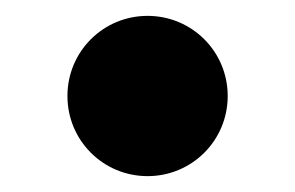

<svg xmlns="http://www.w3.org/2000/svg" viewBox="-20 -340 372 242"><path d="M166 -118C222 -118 267 -163 267 -219C267 -275 222 -320 166 -320C110 -320 65 -275 65 -219C65 -163 110 -118 166 -118Z"/></svg>

Font: Mesarto
Style: Regular
Weight: 700
Designer: Mohamed Gaber
Foundry: Kief Type Foundry
Version: Version 2.020